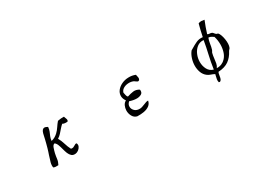

<svg xmlns="http://www.w3.org/2000/svg" viewBox="-1 -1362 3002 2159"><g transform="rotate(-30 1500.0 -282.0)"><path d="M717 -405Q704 -401 682 -403Q660 -405 650 -413Q628 -394 609 -371.5Q590 -349 570.5 -327.5Q551 -306 525 -290Q547 -252 560.5 -206Q574 -160 595 -120Q614 -116 626 -121Q638 -126 647 -132Q655 -137 662.5 -140.5Q670 -144 680 -142Q691 -119 681 -97.5Q671 -76 651.5 -62Q632 -48 614 -46Q581 -42 562 -59Q543 -76 532 -103Q521 -131 513 -163Q505 -195 494.5 -223Q484 -251 465 -265Q444 -261 433 -231Q422 -201 414 -168Q406 -131 402.5 -98.5Q399 -66 380 -31Q362 -30 346.5 -30.5Q331 -31 317 -38Q311 -67 321 -104Q331 -141 345 -182Q351 -200 357.5 -219Q364 -238 369 -257Q376 -282 382.5 -307Q389 -332 395 -357Q401 -380 405.5 -404Q410 -428 418 -447Q426 -466 440 -473Q450 -478 463 -475.5Q476 -473 495 -461Q493 -430 483 -406.5Q473 -383 463 -359.5Q453 -336 450 -305Q477 -311 498 -323.5Q519 -336 536 -352Q562 -377 582 -407.5Q602 -438 625 -465Q629 -466 636 -467Q654 -470 668.5 -471.5Q683 -473 707 -472Q708 -466 710 -461Q712 -456 714 -451Q719 -440 721.5 -429Q724 -418 717 -405Z M1644 -405Q1632 -396 1622 -401Q1612 -406 1602 -413Q1597 -417 1591.5 -421Q1586 -425 1580 -427Q1549 -438 1515 -435Q1481 -432 1455 -416Q1429 -400 1421 -371Q1425 -354 1428.5 -336Q1432 -318 1443 -308Q1485 -322 1523 -327Q1561 -332 1599 -308Q1605 -270 1581 -255Q1557 -240 1522 -239Q1497 -239 1472.5 -244Q1448 -249 1429 -256Q1399 -231 1401 -197Q1402 -171 1422 -149Q1442 -127 1476 -123Q1499 -120 1519.5 -126.5Q1540 -133 1559 -141Q1575 -148 1589.5 -152.5Q1604 -157 1617 -156Q1610 -119 1582.5 -98Q1555 -77 1513.5 -69Q1472 -61 1424 -63Q1387 -71 1367.5 -106Q1348 -141 1349 -181Q1350 -213 1363 -241Q1376 -269 1402 -282Q1377 -317 1377 -352Q1377 -390 1401.5 -421Q1426 -452 1466.5 -471Q1507 -490 1553 -491Q1600 -493 1644 -475Q1644 -469 1645.5 -464Q1647 -459 1648 -454Q1651 -442 1652 -430.5Q1653 -419 1644 -405Z M2706 -211Q2703 -204 2695 -196.5Q2687 -189 2683 -181Q2651 -118 2600.5 -81.5Q2550 -45 2464 -40Q2457 -27 2454.5 -8Q2452 11 2448 28Q2445 41 2439 51.5Q2433 62 2420 67Q2419 64 2413 64Q2410 64 2409 64Q2403 44 2406.5 23.5Q2410 3 2415 -16Q2416 -21 2417.5 -26Q2419 -31 2420 -36Q2396 -49 2373.5 -56Q2351 -63 2331 -78Q2297 -104 2282 -144.5Q2267 -185 2267 -230Q2267 -277 2282 -323Q2297 -369 2323 -400Q2329 -403 2335 -407Q2341 -411 2347 -414Q2382 -436 2421 -454Q2460 -472 2506 -466Q2515 -506 2523.5 -546Q2532 -586 2543 -623Q2563 -633 2583.5 -631Q2604 -629 2619 -626Q2620 -626 2621 -626Q2605 -589 2591.5 -549.5Q2578 -510 2565 -470Q2577 -462 2592.5 -462Q2608 -462 2621 -456Q2629 -452 2636.5 -441.5Q2644 -431 2654 -423Q2659 -419 2666.5 -418Q2674 -417 2676 -415Q2688 -403 2697.5 -377Q2707 -351 2712 -320Q2717 -289 2716 -260Q2715 -231 2706 -211ZM2498 -433Q2447 -437 2411 -408Q2375 -379 2356 -333.5Q2337 -288 2337 -240Q2337 -188 2359.5 -145Q2382 -102 2431 -88Q2444 -179 2463.5 -262Q2483 -345 2498 -433ZM2637 -298Q2637 -325 2633 -351.5Q2629 -378 2621 -403Q2607 -411 2593.5 -420Q2580 -429 2558 -430Q2545 -399 2540 -361Q2535 -323 2524 -288Q2522 -281 2516.5 -274Q2511 -267 2509 -259Q2501 -227 2498 -195Q2495 -163 2489.5 -134.5Q2484 -106 2468 -85Q2504 -84 2532.5 -96Q2561 -108 2581 -130Q2610 -160 2623.5 -204.5Q2637 -249 2637 -298Z"/></g></svg>

Font: Yuji Boku
Style: Regular
Weight: 400
Designer: Kataoka Yuji
Foundry: Kinuta Font Factory
Version: Version 3.002